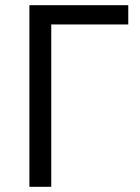

<svg xmlns="http://www.w3.org/2000/svg" viewBox="-20 -718 539 738"><path d="M93 -698H473V-624H177V0H93Z"/></svg>

Font: IBMPlexSans
Style: Regular
Weight: 400
Designer: Mike Abbink, Paul van der Laan, Pieter van Rosmalen
Foundry: Bold Monday
Version: Version 3.1